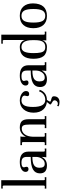

<svg xmlns="http://www.w3.org/2000/svg" viewBox="1044 -1815 985 3113"><g transform="rotate(-90 1536.5 -258.5)"><path d="M35 0V-26L72 -24Q85 -27 85 -43V-687Q85 -704 73 -708L36 -706V-731H171V-43Q171 -24 184 -24L220 -26V0Z M410 10Q282 10 282 -103Q282 -180 346.5 -216.5Q411 -253 549 -253V-316Q549 -363 527 -383Q505 -403 456 -403Q380 -403 380 -361Q380 -355 385 -343Q389 -334 389 -323Q389 -289 350 -289Q329 -289 317.5 -302Q306 -315 306 -336Q306 -378 350 -404Q394 -430 468 -430Q635 -430 635 -289V-43Q635 -24 648 -24L685 -26V0H543Q547 -17 547 -37L549 -76Q508 10 410 10ZM440 -26Q484 -26 515 -65Q546 -104 549 -162V-226Q455 -226 414 -199Q373 -172 373 -111Q373 -66 389.5 -45Q406 -24 440 -26Z M740 0V-26L777 -24Q790 -27 790 -43V-376Q790 -393 777 -396L740 -394V-420H881Q876 -403 876 -385V-330Q897 -378 936 -404Q975 -430 1026 -430Q1097 -430 1128.5 -396.5Q1160 -363 1160 -288V-43Q1160 -24 1173 -24L1210 -26V0H1015V-26L1061 -24Q1074 -27 1074 -43V-270Q1074 -342 1060.5 -370Q1047 -398 1007 -398Q950 -398 914.5 -349.5Q879 -301 876 -219V-43Q876 -24 889 -24L935 -26V0Z M1467 10Q1373 10 1319.5 -47.5Q1266 -105 1266 -206Q1266 -306 1319.5 -368Q1373 -430 1462 -430Q1504 -430 1539 -417Q1575 -403 1596 -379.5Q1617 -356 1617 -328Q1617 -306 1605 -292Q1593 -278 1569 -278Q1534 -278 1534 -308Q1534 -317 1538 -328Q1543 -341 1543 -351Q1543 -375 1520.5 -389Q1498 -403 1465 -403Q1412 -403 1385.5 -359.5Q1359 -316 1359 -217Q1359 -17 1472 -17Q1523 -17 1559.5 -43.5Q1596 -70 1612 -118L1637 -106Q1595 10 1467 10ZM1438 214Q1394 214 1369 198L1376 174Q1388 187 1411 187Q1434 187 1450.5 171.5Q1467 156 1467 133Q1467 112 1433 94L1410 80Q1399 72 1399 65Q1399 58 1405 52L1446 0H1479L1452 43Q1446 53 1446 62Q1446 68 1453 71Q1459 73 1476 78Q1506 85 1519 94Q1532 103 1532 122Q1532 165 1507.5 189.5Q1483 214 1438 214Z M1810 10Q1682 10 1682 -103Q1682 -180 1746.5 -216.5Q1811 -253 1949 -253V-316Q1949 -363 1927 -383Q1905 -403 1856 -403Q1780 -403 1780 -361Q1780 -355 1785 -343Q1789 -334 1789 -323Q1789 -289 1750 -289Q1729 -289 1717.5 -302Q1706 -315 1706 -336Q1706 -378 1750 -404Q1794 -430 1868 -430Q2035 -430 2035 -289V-43Q2035 -24 2048 -24L2085 -26V0H1943Q1947 -17 1947 -37L1949 -76Q1908 10 1810 10ZM1840 -26Q1884 -26 1915 -65Q1946 -104 1949 -162V-226Q1855 -226 1814 -199Q1773 -172 1773 -111Q1773 -66 1789.5 -45Q1806 -24 1840 -26Z M2330 10Q2229 10 2184.5 -43Q2140 -96 2140 -209Q2140 -430 2329 -430Q2374 -430 2404 -407.5Q2434 -385 2444 -348V-687Q2444 -707 2431 -707L2385 -705V-730H2531V-43Q2531 -24 2544 -24L2581 -26V0H2437Q2439 -10 2439 -16V-38Q2439 -53 2440 -58Q2441 -63 2441 -67Q2416 10 2330 10ZM2330 -17Q2390 -17 2416 -56.5Q2442 -96 2442 -184V-226Q2442 -403 2329 -403Q2277 -403 2254.5 -355Q2232 -307 2232 -209Q2232 -136 2241 -95Q2249 -54 2270 -35.5Q2291 -17 2330 -17Z M2834 10Q2739 10 2687.5 -48Q2636 -106 2636 -211Q2636 -314 2687.5 -372Q2739 -430 2837 -430Q2934 -430 2986 -373Q3038 -316 3038 -216Q3035 10 2834 10ZM2947 -209Q2947 -312 2921.5 -357.5Q2896 -403 2837 -403Q2778 -403 2752.5 -357.5Q2727 -312 2727 -209Q2727 -107 2752.5 -62Q2778 -17 2837 -17Q2896 -17 2921.5 -62Q2947 -107 2947 -209Z"/></g></svg>

Font: UnnaRegular
Style: Regular
Weight: 400
Designer: Jorge de Buen Unna
Foundry: Omnibus-Type
Version: Version 2.008;hotconv 1.0.109;makeotfexe 2.5.65596